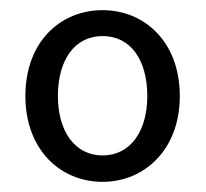

<svg xmlns="http://www.w3.org/2000/svg" viewBox="-20 -744 405 378"><path d="M182 -386C264 -386 334 -449 334 -555C334 -662 264 -724 182 -724C99 -724 30 -662 30 -555C30 -449 99 -386 182 -386ZM182 -438C127 -438 94 -486 94 -555C94 -626 127 -673 182 -673C237 -673 270 -626 270 -555C270 -486 237 -438 182 -438Z"/></svg>

Font: DAIFUKU Sans
Style: Regular
Weight: 400
Designer: Original font ‘Source Han Sans JP’ : Paul D. Hunt
Foundry: Daifuku
Version: Version 1.000